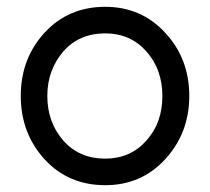

<svg xmlns="http://www.w3.org/2000/svg" viewBox="-20 -532 616 564"><path d="M289 -434Q363 -434 410 -381Q457 -328 457 -250Q457 -211 445.5 -178.5Q434 -146 410 -119Q363 -66 289 -66Q213 -66 166 -119Q119 -173 119 -250Q119 -289 131 -321.5Q143 -354 166 -381Q213 -434 289 -434ZM289 -512Q181 -512 111 -436Q41 -360 41 -250Q41 -141 111 -64Q181 12 289 12Q395 12 465 -64Q536 -141 536 -250Q536 -360 465 -436Q395 -512 289 -512Z"/></svg>

Font: Unageo
Style: Regular
Weight: 400
Designer: Richard Sepsi
Foundry: Richard Sepsi
Version: Version 2.000